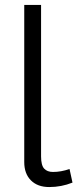

<svg xmlns="http://www.w3.org/2000/svg" viewBox="-20 -750 313 776"><path d="M78 -730H146V-118Q146 -82 158.5 -68.5Q171 -55 194 -55Q227 -55 261 -67L273 -12Q228 6 179 6Q132 6 105 -21Q78 -48 78 -95Z"/></svg>

Font: Raleway-v4020
Style: Regular
Weight: 400
Designer: Matt McInerney, Pablo Impallari, Rodrigo Fuenzalida
Foundry: Matt McInerney, Pablo Impallari, Rodrigo Fuenzalida
Version: Version 4.020;PS 004.020;hotconv 1.0.88;makeotf.lib2.5.64775